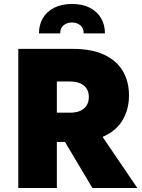

<svg xmlns="http://www.w3.org/2000/svg" viewBox="-20 -946 713 966"><path d="M261 -309 445 0H671L461 -309ZM72 -700V0H266V-700ZM196 -536H331Q362 -536 383 -527Q404 -518 415.5 -500.5Q427 -483 427 -458Q427 -433 415.5 -415Q404 -397 383 -388Q362 -379 331 -379H196V-232H347Q443 -232 505.5 -261.5Q568 -291 598.5 -344.5Q629 -398 629 -466Q629 -535 598.5 -587.5Q568 -640 505.5 -670Q443 -700 347 -700H196ZM176 -778Q176 -821 195.5 -854.5Q215 -888 252.5 -907Q290 -926 342 -926Q395 -926 432 -907Q469 -888 488.5 -854.5Q508 -821 508 -778H401Q401 -798 392.5 -809.5Q384 -821 370.5 -827Q357 -833 342 -833Q327 -833 313.5 -827Q300 -821 291.5 -809.5Q283 -798 283 -778Z"/></svg>

Font: Jost ExtraBold
Style: Regular
Weight: 800
Version: Version 3.710